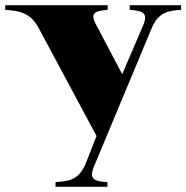

<svg xmlns="http://www.w3.org/2000/svg" viewBox="-26 -520 718 740"><path d="M188 182V200H388V182C338 179 313 172 339 115L561 -417C587 -473 623 -479 672 -482V-500H474V-482C524 -478 549 -472 523 -416L445 -234L347 -420C317 -472 341 -478 389 -482V-500H-6V-482C45 -478 89 -474 122 -414L346 4L302 116C275 175 238 178 188 182Z"/></svg>

Font: Sprat
Style: Bold
Weight: 700
Designer: Ethan Nakache
Foundry: Collletttivo
Version: Version 2.000;Glyphs 3.2 (3217)